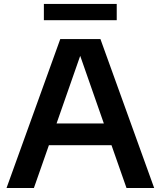

<svg xmlns="http://www.w3.org/2000/svg" viewBox="-20 -934 798 954"><path d="M608.5 0 534 -212.5H223L148.5 0H12.5L279.5 -740H479L746 0ZM261 -320.5H496L378.5 -656.5ZM198 -833.5V-914.5H560V-833.5Z"/></svg>

Font: Encode Sans Semi Expanded SmBd
Style: Regular
Weight: 600
Width: 6
Designer: Multiple Designers
Foundry: Impallari Type
Version: Version 2.000